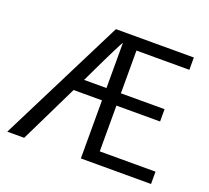

<svg xmlns="http://www.w3.org/2000/svg" viewBox="-107 -734 941 866"><g transform="rotate(20 364.0 -301.0)"><path d="M88.4 0H7.3L309.6 -602.1H683.6V-543H429.7V-337.9H639.2V-278.8H429.7V-59.1H697.3V0H360.4V-278.8H224.1ZM252.9 -337.9H360.4V-554.7Q358.4 -552.7 350.3 -537.6Q342.3 -522.5 331.3 -500.2Q320.3 -478 307.6 -451.9Q294.9 -425.8 283.7 -402.3Q272.5 -378.9 264.2 -361.3Q255.9 -343.8 252.9 -337.9Z"/></g></svg>

Font: AKL 022
Style: Regular
Weight: 400
Designer: AKL
Foundry: AKL
Version: Version 2.053;August 19, 2024;FontCreator 13.0.0.2675 64-bit